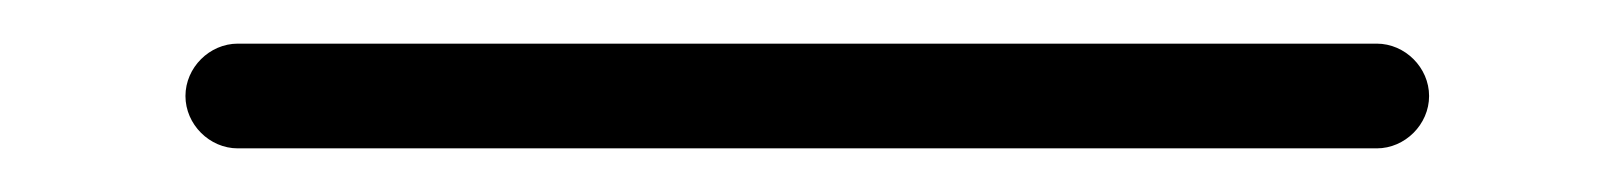

<svg xmlns="http://www.w3.org/2000/svg" viewBox="-20 24 740 88"><path d="M89 92H611C624 92 635 81 635 68C635 55 624 44 611 44H89C76 44 65 55 65 68C65 81 76 92 89 92Z"/></svg>

Font: 寒蝉半圆体
Style: Regular
Weight: 400
Designer: Yoshimichi Ohira & Warren
Foundry: ChillType
Version: Version 1.800;Glyphs 3.1.1 (3135)